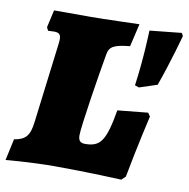

<svg xmlns="http://www.w3.org/2000/svg" viewBox="-96 -726 797 810"><g transform="rotate(10 303.0 -321.0)"><path d="M189 0C331 0 475 7 475 7L492 -9C518 -148 548 -276 548 -276L538 -291L408 -278C385 -144 364 -115 298 -115C278 -115 269 -124 269 -147C269 -187 305 -412 321 -502C327 -537 346 -547 414 -554L437 -652C437 -652 278 -647 231 -647H72L55 -572C57 -567 60 -563 62 -558C62 -558 77 -559 87 -559C108 -559 117 -553 117 -530C117 -524 116 -517 115 -508L73 -170C66 -110 49 -90 0 -82L-20 10C-20 10 88 0 189 0ZM626 -635 619 -647 483 -633C483 -633 480 -515 463 -395L481 -389L557 -414C597 -526 626 -635 626 -635Z"/></g></svg>

Font: Alegreya SC Black
Style: Italic
Weight: 900
Italic angle: -7°
Designer: Juan Pablo del Peral
Foundry: Huerta Tipografica
Version: Version 2.007;PS 002.007;hotconv 1.0.88;makeotf.lib2.5.64775